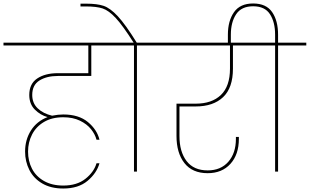

<svg xmlns="http://www.w3.org/2000/svg" viewBox="-55 -985 1778 1102"><path d="M277 -549Q213 -549 171.5 -523Q130 -497 130 -440Q130 -393 161.5 -363Q193 -333 244 -321Q279 -328 308 -328Q397 -328 449.5 -284.5Q502 -241 516 -183H499Q491 -214 467.5 -243.5Q444 -273 403.5 -292.5Q363 -312 308 -312Q243 -312 197.5 -285Q152 -258 129 -213Q106 -168 106 -115Q106 -61 128.5 -17Q151 27 197 53.5Q243 80 308 80Q386 80 435 41.5Q484 3 499 -48H516Q500 9 447.5 53Q395 97 308 97Q237 97 187.5 68Q138 39 113.5 -9.5Q89 -58 89 -115Q89 -183 122.5 -236Q156 -289 218 -313Q177 -324 145 -356Q113 -388 113 -440Q113 -504 158.5 -534.5Q204 -565 277 -565H452V-724H-35V-740H622V-724H469V-549Z M893 -740V-724H731V0H714V-724H552V-740H712Q650 -838 609.5 -881.5Q569 -925 534 -936.5Q499 -948 439 -948H407V-964H439Q502 -964 539.5 -951.5Q577 -939 621 -892Q665 -845 730 -740Z M975 -374V-204Q975 -114 1016 -60.5Q1057 -7 1137 -7Q1212 -7 1255.5 -56.5Q1299 -106 1299 -188V-199H1316V-188Q1316 -98 1267.5 -44.5Q1219 9 1137 9Q1049 9 1003.5 -49Q958 -107 958 -205V-390H1068Q1161 -390 1213 -440Q1265 -490 1265 -591V-724H823V-740H1432V-724H1282V-591Q1282 -481 1225.5 -427.5Q1169 -374 1068 -374Z M1703 -740V-724H1541V0H1524V-724H1362V-740H1524V-786Q1524 -858 1494.5 -903.5Q1465 -949 1398 -949Q1331 -949 1300.5 -903.5Q1270 -858 1270 -786V-734H1253V-786Q1253 -865 1288 -915Q1323 -965 1398 -965Q1473 -965 1507 -915.5Q1541 -866 1541 -786V-740Z"/></svg>

Font: Fz Poppins Thin
Style: Regular
Weight: 100
Designer: Ninad Kale (Devanagari), Jonny Pinhorn (Latin)
Foundry: Indian Type Foundry
Version: Vit hóa bi Vntype.Com & FontZin.Com